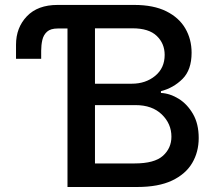

<svg xmlns="http://www.w3.org/2000/svg" viewBox="-20 -747 864 767"><path d="M249.6 0V-633.2H210.9Q182.2 -633.2 168 -620.4Q153.8 -607.6 149.1 -587.2Q144.5 -566.8 144.5 -544.4V-512.1H44V-568.2Q44 -636.7 87.4 -682Q130.7 -727.3 209.9 -727.3H516Q593.4 -727.3 644.4 -701.9Q695.3 -676.5 720.3 -633.3Q745.4 -590.2 745.4 -536.2Q745.4 -468 709.2 -431.8Q672.9 -395.6 622.9 -382.8V-375.7Q659.1 -373.9 693.7 -352.5Q728.3 -331 751.1 -291.5Q773.8 -252.1 773.8 -195.7Q773.8 -139.9 747.7 -95.7Q721.6 -51.5 667.3 -25.7Q612.9 0 528.4 0ZM359.4 -94.1H517.8Q596.9 -94.1 630.9 -124.6Q664.8 -155.2 664.8 -201Q664.8 -252.8 626.2 -290Q587.7 -327.1 521.7 -327.1H359.4ZM359.4 -412.6H506.4Q561.8 -412.6 599.8 -443.9Q637.8 -475.1 637.8 -527.7Q637.8 -573.2 606.2 -603.5Q574.6 -633.9 509.2 -633.9H359.4Z"/></svg>

Font: Inter UI Medium
Style: Regular
Weight: 500
Designer: Rasmus Andersson
Foundry: rsms
Version: 3.2;8d6f07862